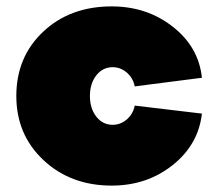

<svg xmlns="http://www.w3.org/2000/svg" viewBox="-20 -560 677 600"><path d="M611 -317 401 -290Q396 -316 376.5 -333Q357 -350 332 -350Q301 -350 281 -324.5Q261 -299 261 -260Q261 -221 281 -195.5Q301 -170 332 -170Q357 -170 376.5 -187Q396 -204 401 -230L611 -205Q600 -108 519.5 -44Q439 20 329 20Q201 20 116 -59.5Q31 -139 31 -260Q31 -382 115 -461Q199 -540 329 -540Q439 -540 520 -476.5Q601 -413 611 -317Z"/></svg>

Font: Metropolitano Black
Style: Regular
Weight: 900
Designer: Fonts by Alex Slobzheninov & Chris M. Simpson / Changes by Cristiano Sobral
Foundry: Fonts by Alex Slobzheninov & Chris M. Simpson / Changes by Cristiano Sobral
Version: Version 1.00;August 30, 2020;FontCreator 13.0.0.2681 64-bit